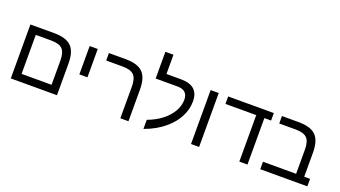

<svg xmlns="http://www.w3.org/2000/svg" viewBox="-65 -1397 3545 2004"><g transform="rotate(20 1707.0 -395.5)"><path d="M598.1 -351.1V0H85V-599.1H347.2Q481.9 -599.1 540 -541.5Q598.1 -483.9 598.1 -351.1ZM174.8 -83H507.8V-352.1Q507.8 -440.9 471.9 -478.5Q436 -516.1 346.2 -516.1H174.8Z M833 -599.1V-284.2H743.2V-599.1Z M1392.1 -351.1V0H1301.8V-352.1Q1301.8 -440.9 1265.9 -478.5Q1230 -516.1 1140.1 -516.1H957V-599.1H1141.1Q1275.9 -599.1 1334 -541.5Q1392.1 -483.9 1392.1 -351.1Z M1566.4 -79.1Q1660.2 -113.8 1726.6 -167Q1793.5 -219.7 1828.4 -282.2Q1863.3 -344.7 1863.3 -409.2Q1863.3 -516.1 1749 -516.1H1506.3V-813H1596.2V-599.1H1758.3Q1954.1 -599.1 1954.1 -424.8Q1954.1 -335 1911.1 -252.4Q1868.2 -169.9 1790 -104Q1697.3 -24.9 1566.4 22Z M2176.8 -599.1V0H2086.9V-599.1Z M2713.9 -516.1V0H2623.5V-516.1H2281.7V-599.1H2788.6V-516.1Z M3378.9 -83V0H2856V-83H3224.1V-352.1Q3224.1 -441.9 3187.7 -479Q3151.4 -516.1 3062 -516.1H2878.9V-599.1H3063Q3197.8 -599.1 3255.9 -541.5Q3314 -483.9 3314 -351.1V-83Z"/></g></svg>

Font: Arimo Nerd Font
Style: Regular
Weight: 400
Designer: Steve Matteson
Foundry: Monotype Imaging Inc.
Version: Version 1.33;Nerd Fonts 3.2.1